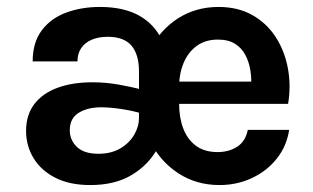

<svg xmlns="http://www.w3.org/2000/svg" viewBox="-20 -519 902 553"><path d="M395.7 -151.2H380.3V-312.9Q380.3 -362.5 358.5 -387.7Q336.8 -413 290.3 -413Q263.8 -413 244.1 -404.6Q224.5 -396.2 213.8 -380.3Q203.1 -364.5 203.1 -342.1H74.1Q74.1 -397 100.4 -431.7Q126.6 -466.4 170.6 -482.7Q214.7 -499 267.8 -499Q335.6 -499 380.1 -474.4Q424.7 -449.7 446.7 -403.4Q468.7 -357.2 468.7 -291.9V-222.6ZM240 14Q180.6 14 139.4 -7Q98.1 -28 76.6 -63.6Q55.1 -99.1 55.1 -142.1Q55.1 -188.1 78.9 -219.2Q102.6 -250.3 145.7 -266.2Q188.8 -282 246.1 -282Q283.1 -282 319.9 -275.7Q356.7 -269.4 391.2 -260.1V-191.1Q363.9 -199.9 329.7 -205Q295.5 -210 272 -210Q232.9 -210 207 -194.3Q181 -178.6 181 -144Q181 -115.6 201.5 -95.8Q222 -76.1 263.2 -76.1Q300.3 -76.1 326.5 -91.5Q352.6 -107 366.5 -130.8Q380.3 -154.6 380.3 -180H456.5Q456.5 -133.2 431.9 -88.7Q407.4 -44.2 359.4 -15.1Q311.3 14 240 14ZM612.1 14Q545.6 14 493.7 -19.9Q441.7 -53.7 411.9 -112.3Q382.1 -170.9 382.1 -244.7Q382.1 -318.4 411.8 -375.9Q441.5 -433.3 492.8 -466.2Q544.1 -499 609.5 -499Q665.2 -499 706.8 -475.6Q748.3 -452.1 774 -412.4Q799.7 -372.7 809.1 -322.8Q818.5 -272.8 809.8 -219.9H472.9V-284H726.4L703.4 -269Q704.9 -292.6 701.1 -316.5Q697.3 -340.4 686.8 -360.5Q676.2 -380.7 656.9 -392.9Q637.5 -405 607.6 -405Q571.8 -405 546.9 -387Q522 -369 509 -338.1Q495.9 -307.2 495.9 -268V-220.9Q495.9 -179.9 508 -148.5Q520.1 -117 544.6 -99Q569.1 -81 606.4 -81Q639.6 -81 663.4 -96.6Q687.2 -112.1 693.7 -144.9H812.8Q805.8 -98.2 777.3 -62.3Q748.9 -26.5 705.8 -6.3Q662.8 14 612.1 14Z"/></svg>

Font: Karla
Style: Regular
Weight: 400
Designer: Jonathan Pinhorn
Version: Version 2.004;gftools[0.9.33]